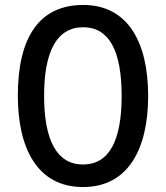

<svg xmlns="http://www.w3.org/2000/svg" viewBox="-20 -745 670 775"><path d="M578 -358C578 -573 497 -725 316 -725C139 -725 52 -595 52 -359C52 -146 131 10 315 10C497 10 578 -143 578 -358ZM158 -358C158 -537 209 -635 316 -635C421 -635 471 -539 471 -358C471 -176 420 -81 315 -81C210 -81 158 -178 158 -358Z"/></svg>

Font: Noto Sans Arabic Cond Med
Style: Regular
Weight: 500
Width: 3
Designer: Monotype Design Team, Nadine Chahine, Nizar Qandah and Khaled Hosny
Foundry: Monotype Imaging Inc.
Version: Version 2.012